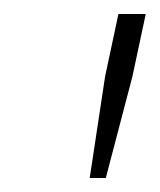

<svg xmlns="http://www.w3.org/2000/svg" viewBox="-20 -708 228 274"><path d="M108 -454 130 -599 149 -688H188L169 -599L131 -454Z"/></svg>

Font: Saira Semi Condensed Thin
Style: Italic
Weight: 100
Width: 4
Italic angle: -12°
Designer: Hector Gatti with collaboration of the Omnibus-Type team
Foundry: Omnibus-Type
Version: Version 1.001; ttfautohint (v1.8)